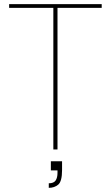

<svg xmlns="http://www.w3.org/2000/svg" viewBox="-20 -720 536 925"><path d="M237 0V-682H24V-700H470V-682H257V0ZM215 185V163Q239 163 248 149.5Q257 136 257 113V101H225V57H279Q279 69 279 80Q279 91 279 99Q279 154 260.5 169.5Q242 185 215 185Z"/></svg>

Font: DM Sans 28pt Thin
Style: Regular
Weight: 250
Version: Version 4.004;gftools[0.9.30]